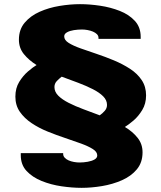

<svg xmlns="http://www.w3.org/2000/svg" viewBox="-20 -720 777 924"><path d="M373 184Q327 184 276 176.5Q225 169 180.5 151Q136 133 108 103Q80 73 80 27Q80 25 80 22Q80 19 80 17H284V21Q284 31 291.5 39Q299 47 310.5 52Q322 57 336 59.5Q350 62 363 62Q382 62 402 58.5Q422 55 435 47.5Q448 40 448 28Q448 11 427 -2.5Q406 -16 370.5 -29Q335 -42 293 -56Q251 -70 209 -87Q167 -104 132 -127.5Q97 -151 75.5 -182Q54 -213 54 -255Q54 -296 72.5 -326Q91 -356 115 -376.5Q139 -397 156 -407Q119 -430 95 -459.5Q71 -489 71 -529Q71 -578 99 -611Q127 -644 171 -663.5Q215 -683 266.5 -691.5Q318 -700 365 -700Q411 -700 461.5 -692.5Q512 -685 556.5 -667.5Q601 -650 629 -619.5Q657 -589 657 -543Q657 -541 657 -538Q657 -535 657 -533H454V-538Q454 -548 446.5 -555.5Q439 -563 427 -568Q415 -573 401 -575.5Q387 -578 375 -578Q355 -578 335.5 -575Q316 -572 302.5 -564.5Q289 -557 289 -545Q289 -527 310.5 -513.5Q332 -500 367 -487.5Q402 -475 444 -461Q486 -447 528 -429.5Q570 -412 605.5 -389Q641 -366 662 -334.5Q683 -303 683 -261Q683 -221 664.5 -190.5Q646 -160 622.5 -140Q599 -120 581 -109Q618 -87 642 -57Q666 -27 666 13Q666 62 638.5 95Q611 128 566.5 147.5Q522 167 471 175.5Q420 184 373 184ZM460 -165Q473 -174 484 -186.5Q495 -199 495 -215Q495 -238 476.5 -256.5Q458 -275 426.5 -291Q395 -307 356.5 -321.5Q318 -336 277 -351Q265 -342 253.5 -330Q242 -318 242 -301Q242 -278 260.5 -259.5Q279 -241 310.5 -225Q342 -209 381 -194.5Q420 -180 460 -165Z"/></svg>

Font: Archivo SemiBold SemiExpanded Black
Style: Regular
Weight: 900
Width: 6
Version: Version 2.001